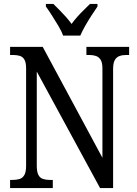

<svg xmlns="http://www.w3.org/2000/svg" viewBox="-20 -951 694 971"><path d="M31 0V-41H43Q64 -41 79.5 -46Q95 -51 103.5 -66.5Q112 -82 112 -113V-605Q112 -635 103.5 -649.5Q95 -664 80 -668.5Q65 -673 45 -673H31V-714H196L498 -153V-605Q498 -634 489 -648.5Q480 -663 465 -668Q450 -673 431 -673H417V-714H633V-673H618Q599 -673 584 -667.5Q569 -662 560.5 -647Q552 -632 552 -601V0H486L166 -589V-113Q166 -82 174 -66.5Q182 -51 197.5 -46Q213 -41 232 -41H247V0ZM299 -771Q291 -794 275 -820.5Q259 -847 242.5 -873Q226 -899 212 -918V-931H250Q265 -916 281.5 -899.5Q298 -883 313.5 -865.5Q329 -848 342 -830Q355 -848 370.5 -865.5Q386 -883 403 -899.5Q420 -916 435 -931H473V-918Q460 -899 443 -873Q426 -847 411 -820.5Q396 -794 386 -771Z"/></svg>

Font: Noto Serif Condensed
Style: Regular
Weight: 400
Width: 3
Designer: Monotype Design Team
Foundry: Monotype Imaging Inc.
Version: Version 2.015